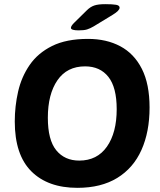

<svg xmlns="http://www.w3.org/2000/svg" viewBox="-20 -895 771 923"><path d="M358 -749Q321 -749 321 -761Q321 -770 336 -785L397 -845Q414 -862 433 -868.5Q452 -875 486 -875Q521 -875 538 -872Q555 -869 555 -858Q555 -844 522 -824L430 -768Q413 -758 398.5 -753.5Q384 -749 358 -749ZM352 8Q210 8 130.5 -71.5Q51 -151 51 -311Q51 -384 67 -454.5Q83 -525 122.5 -582.5Q162 -640 230.5 -674Q299 -708 403 -708Q492 -708 558.5 -672.5Q625 -637 662 -564Q699 -491 699 -378Q699 -261 660 -174Q621 -87 543.5 -39.5Q466 8 352 8ZM361 -123Q447 -123 494 -190Q541 -257 541 -370Q541 -475 501 -525.5Q461 -576 389 -576Q302 -576 256 -509Q210 -442 210 -329Q210 -222 250.5 -172.5Q291 -123 361 -123Z"/></svg>

Font: Asap
Style: Bold Italic
Weight: 700
Italic angle: -6°
Designer: Pablo Cosgaya
Foundry: Omnibus-Type
Version: Version 3.001; ttfautohint (v1.8.3)